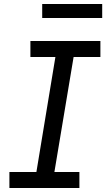

<svg xmlns="http://www.w3.org/2000/svg" viewBox="-20 -940 540 960"><path d="M27 0V-80H162L257 -655H132V-735H482V-655H348L252 -80H377V0ZM491 -850H191V-920H491Z"/></svg>

Font: Iosevka SS04 Medium
Style: Italic
Weight: 500
Italic angle: -9°
Monospace: yes
Designer: Belleve Invis
Foundry: Belleve Invis
Version: Version 19.0.0; ttfautohint (v1.8.4)